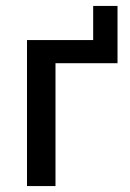

<svg xmlns="http://www.w3.org/2000/svg" viewBox="-20 -627 438 647"><path d="M71 0V-492H294V-607H376V-414H167V0Z"/></svg>

Font: Nunito Sans 10pt Condensed SemiBold
Style: Regular
Weight: 600
Width: 3
Designer: Vernon Adams
Foundry: Vernon Adams
Version: Version 3.101;gftools[0.9.27]